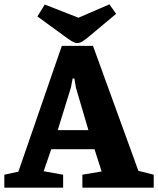

<svg xmlns="http://www.w3.org/2000/svg" viewBox="-28 -868 731 888"><path d="M-8 0V-60L57 -74L258 -656H402L612 -78L683 -60V0H353V-60L442 -75L409 -178H209L174 -76L264 -60V0ZM239 -266H381L323 -463L316 -505H308L300 -463ZM328 -669Q319 -669 307.5 -675.5Q296 -682 285 -690L145 -792L179 -847L335 -786L478 -848L509 -804L375 -692Q365 -684 353.5 -676.5Q342 -669 328 -669Z"/></svg>

Font: Faustina ExtraBold
Style: Regular
Weight: 800
Designer: Alfonso Garcia
Foundry: http://www.omnibus-type.com
Version: Version 1.200